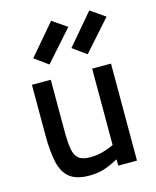

<svg xmlns="http://www.w3.org/2000/svg" viewBox="-118 -865 775 956"><g transform="rotate(-15 269.5 -386.5)"><path d="M223.2 10.9Q158.1 10.9 123.3 -16.4Q88.6 -43.6 76 -99.1Q63.3 -154.5 63.3 -238.7V-500H160.5V-238.2Q160.5 -179.5 166.3 -144Q172.2 -108.5 191.5 -92.4Q210.7 -76.3 250.8 -76.3Q288 -76.3 321.3 -86.4Q354.7 -96.5 373.8 -106.3V-500H470.9V0H374.4V-32.5Q339.6 -13.7 304.6 -1.4Q269.7 10.9 223.2 10.9ZM370.8 -574.9 300.7 -625.8 434.9 -783.7 510 -731.6ZM173.9 -574.9 103.8 -625.8 238 -783.1 313.1 -731.6Z"/></g></svg>

Font: Titillium Web SemiBold
Style: Regular
Weight: 600
Designer: Mohamed Gaber, Accademia di Belle Arti di Urbino
Foundry: Kief Type Foundry, Accademia di Belle Arti di Urbino
Version: Version 3.000; ttfautohint (v1.8.4)